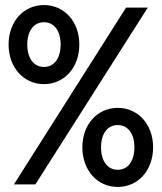

<svg xmlns="http://www.w3.org/2000/svg" viewBox="-20 -730 640 760"><path d="M35 0H120L565 -700H479ZM154 -397C235 -397 294 -463 294 -554C294 -644 235 -710 154 -710C73 -710 14 -644 14 -554C14 -463 73 -397 154 -397ZM154 -465C113 -465 88 -500 88 -554C88 -607 113 -642 154 -642C195 -642 220 -607 220 -554C220 -500 195 -465 154 -465ZM446 10C527 10 586 -56 586 -147C586 -237 527 -303 446 -303C365 -303 306 -237 306 -147C306 -56 365 10 446 10ZM446 -58C405 -58 380 -93 380 -147C380 -200 405 -235 446 -235C487 -235 512 -200 512 -147C512 -93 487 -58 446 -58Z"/></svg>

Font: CommitMonoNiceRocks
Style: Regular
Weight: 400
Monospace: yes
Designer: Eigil Nikolajsen
Foundry: Eigil Nikolajsen
Version: Version 1.143